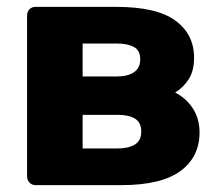

<svg xmlns="http://www.w3.org/2000/svg" viewBox="-20 -540 646 560"><path d="M84 0Q73 0 66 -7.5Q59 -15 59 -25V-495Q59 -506 66 -513Q73 -520 84 -520H318Q437 -520 491.5 -480Q546 -440 546 -372Q546 -334 531 -310Q516 -286 491 -270Q524 -253 543 -223Q562 -193 562 -154Q562 -82 506 -41Q450 0 333 0ZM221 -107H323Q355 -107 373.5 -118.5Q392 -130 392 -156Q392 -182 374.5 -193.5Q357 -205 323 -205H221ZM221 -317H321Q353 -317 371 -329.5Q389 -342 389 -367Q389 -393 370.5 -403Q352 -413 321 -413H221Z"/></svg>

Font: Rubik Light
Style: Bold
Weight: 700
Version: Version 2.104